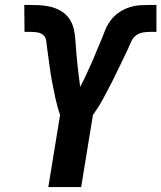

<svg xmlns="http://www.w3.org/2000/svg" viewBox="-20 -763 658 783"><path d="M177 0 225 -294Q214 -326 206.5 -360Q199 -394 192.5 -428.5Q186 -463 181.5 -498Q177 -533 172 -568V-569Q170 -582 168.5 -596Q167 -610 157.5 -619Q148 -628 134.5 -630.5Q121 -633 107 -633H80L79 -743H89Q114 -743 138 -742Q162 -741 185.5 -735.5Q209 -730 229 -718Q249 -706 262 -687.5Q275 -669 280.5 -646Q286 -623 287.5 -599Q289 -575 291 -551Q293 -527 295.5 -503Q298 -479 301 -455.5Q304 -432 307 -409Q319 -431 329 -453Q339 -475 349.5 -497.5Q360 -520 369 -543Q378 -566 388 -588.5Q398 -611 406.5 -634Q415 -657 429.5 -677.5Q444 -698 465.5 -712.5Q487 -727 510.5 -734Q534 -741 558 -742Q582 -743 605 -743H618V-633H591Q577 -633 562.5 -630.5Q548 -628 535.5 -619Q523 -610 516.5 -596Q510 -582 504 -569V-568Q487 -533 470.5 -498Q454 -463 436.5 -428.5Q419 -394 400.5 -360Q382 -326 359 -294L311 0Z"/></svg>

Font: Iosevka XBd Ex Obl
Style: Regular
Weight: 800
Width: 7
Italic angle: -9°
Monospace: yes
Designer: Belleve Invis
Foundry: Belleve Invis
Version: Version 32.5.0; ttfautohint (v1.8.4)